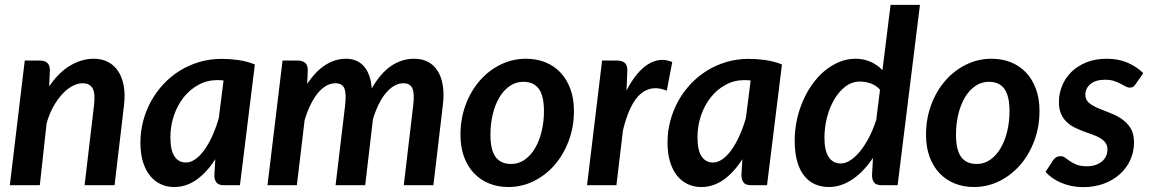

<svg xmlns="http://www.w3.org/2000/svg" viewBox="-20 -763 4742 791"><path d="M20.5 0H144L172 -255C179 -280 188.1 -302.6 199.2 -322.8C210.4 -342.9 222.7 -360.2 236 -374.8C249.3 -389.2 263.2 -400.4 277.8 -408.2C292.2 -416.1 306.3 -420 320 -420C340.3 -420 354.3 -412.8 362 -398.2C369.7 -383.8 371.3 -359.8 367 -326.5L328.5 0H452L490.5 -326.5C494.5 -357.5 494.2 -385.1 489.8 -409.2C485.2 -433.4 477.5 -453.8 466.5 -470.2C455.5 -486.8 441.5 -499.3 424.5 -508C407.5 -516.7 388.3 -521 367 -521C333.3 -521 300.7 -511.6 269 -492.8C237.3 -473.9 208.5 -445.3 182.5 -407L185.5 -473.5C185.5 -487.5 181.9 -497.7 174.8 -504C167.6 -510.3 157.5 -513.5 144.5 -513.5H82Z M968.5 0 1030 -497.5C1008 -506.2 985.4 -512.2 962.2 -515.5C939.1 -518.8 916 -520.5 893 -520.5C861 -520.5 830.6 -516.2 801.8 -507.8C772.9 -499.2 746.1 -487.3 721.2 -472C696.4 -456.7 674 -438.3 654 -417C634 -395.7 616.9 -372.2 602.8 -346.8C588.6 -321.2 577.7 -294 570 -265C562.3 -236 558.5 -206.2 558.5 -175.5C558.5 -144.8 562.1 -118.1 569.2 -95.2C576.4 -72.4 586.2 -53.4 598.8 -38.2C611.2 -23.1 625.9 -11.7 642.8 -4C659.6 3.7 677.7 7.5 697 7.5C731 7.5 762.2 -2.8 790.5 -23.2C818.8 -43.7 844.3 -71.7 867 -107L863 -41C863 -29.3 865.8 -19.6 871.2 -11.8C876.8 -3.9 887.3 0 903 0ZM745.5 -93.5C725.8 -93.5 710.3 -101.8 699 -118.5C687.7 -135.2 682 -161.5 682 -197.5C682 -229.2 686.9 -259.2 696.8 -287.8C706.6 -316.2 720.1 -341.2 737.2 -362.8C754.4 -384.2 774.8 -401.3 798.5 -414C822.2 -426.7 847.8 -433 875.5 -433C883.5 -433 892 -432.5 901 -431.5L881.5 -277C874.2 -251.3 865.5 -227.3 855.5 -205C845.5 -182.7 834.7 -163.2 823 -146.8C811.3 -130.2 798.9 -117.2 785.8 -107.8C772.6 -98.2 759.2 -93.5 745.5 -93.5Z M1082 0H1203L1235 -268C1242 -291.3 1250.1 -312.4 1259.2 -331.2C1268.4 -350.1 1278.4 -366.1 1289.2 -379.2C1300.1 -392.4 1311.6 -402.5 1323.8 -409.5C1335.9 -416.5 1348.7 -420 1362 -420C1381 -420 1393.3 -412.8 1399 -398.2C1404.7 -383.8 1405.5 -359.8 1401.5 -326.5L1362.5 0H1484.5L1516.5 -272.5C1523.5 -295.5 1531.6 -316.2 1540.8 -334.5C1549.9 -352.8 1559.9 -368.3 1570.8 -381C1581.6 -393.7 1593 -403.3 1605 -410C1617 -416.7 1629.3 -420 1642 -420C1660.7 -420 1673.1 -412.8 1679.2 -398.2C1685.4 -383.8 1686.3 -359.8 1682 -326.5L1643.5 0H1765.5L1804 -326.5C1808 -357.5 1808.2 -385.1 1804.5 -409.2C1800.8 -433.4 1793.8 -453.8 1783.5 -470.2C1773.2 -486.8 1759.8 -499.3 1743.5 -508C1727.2 -516.7 1708.2 -521 1686.5 -521C1652.2 -521 1620.4 -511.1 1591.2 -491.2C1562.1 -471.4 1535.5 -440.5 1511.5 -398.5C1508.5 -438.2 1497.8 -468.5 1479.5 -489.5C1461.2 -510.5 1436.3 -521 1405 -521C1375.7 -521 1347.5 -512.4 1320.5 -495.2C1293.5 -478.1 1268.5 -452 1245.5 -417L1248 -473.5C1248 -487.5 1244.4 -497.7 1237.2 -504C1230.1 -510.3 1220 -513.5 1207 -513.5H1144Z M2086 -87.5C2057 -87.5 2035.5 -97.2 2021.5 -116.8C2007.5 -136.2 2000.5 -166.8 2000.5 -208.5C2000.5 -237.8 2003.7 -265.7 2010 -292C2016.3 -318.3 2025.3 -341.4 2037 -361.2C2048.7 -381.1 2062.9 -396.8 2079.8 -408.5C2096.6 -420.2 2115.3 -426 2136 -426C2164.7 -426 2186 -416.2 2200 -396.8C2214 -377.2 2221 -346.7 2221 -305C2221 -276 2217.8 -248.3 2211.5 -222C2205.2 -195.7 2196.2 -172.6 2184.5 -152.8C2172.8 -132.9 2158.7 -117.1 2142 -105.2C2125.3 -93.4 2106.7 -87.5 2086 -87.5ZM2074.5 7.5C2111.5 7.5 2146.3 -0.6 2179 -16.8C2211.7 -32.9 2240.2 -55.1 2264.8 -83.2C2289.2 -111.4 2308.7 -144.6 2323 -182.8C2337.3 -220.9 2344.5 -262 2344.5 -306C2344.5 -340.3 2339.5 -370.8 2329.5 -397.5C2319.5 -424.2 2305.8 -446.7 2288.2 -465C2270.8 -483.3 2249.9 -497.2 2225.8 -506.8C2201.6 -516.2 2175.3 -521 2147 -521C2110 -521 2075.2 -513 2042.5 -497C2009.8 -481 1981.2 -459 1956.8 -431C1932.2 -403 1912.8 -369.8 1898.5 -331.5C1884.2 -293.2 1877 -251.8 1877 -207.5C1877 -173.2 1882 -142.7 1892 -116C1902 -89.3 1915.8 -66.8 1933.5 -48.5C1951.2 -30.2 1972 -16.2 1996 -6.8C2020 2.8 2046.2 7.5 2074.5 7.5Z M2398.5 0H2519.5L2546.5 -226.5C2564.8 -301.2 2589.2 -351.2 2619.8 -376.8C2650.2 -402.2 2686 -406.5 2727 -389.5L2749.5 -507.5C2732.2 -514.8 2715.1 -517.6 2698.2 -515.8C2681.4 -513.9 2665 -507.9 2649 -497.8C2633 -487.6 2617.6 -473.4 2602.8 -455.2C2587.9 -437.1 2574 -415.3 2561 -390L2564.5 -473.5C2564.5 -487.5 2560.9 -497.7 2553.8 -504C2546.6 -510.3 2536.5 -513.5 2523.5 -513.5H2460.5Z M3140 0 3201.5 -497.5C3179.5 -506.2 3156.9 -512.2 3133.8 -515.5C3110.6 -518.8 3087.5 -520.5 3064.5 -520.5C3032.5 -520.5 3002.1 -516.2 2973.2 -507.8C2944.4 -499.2 2917.6 -487.3 2892.8 -472C2867.9 -456.7 2845.5 -438.3 2825.5 -417C2805.5 -395.7 2788.4 -372.2 2774.2 -346.8C2760.1 -321.2 2749.2 -294 2741.5 -265C2733.8 -236 2730 -206.2 2730 -175.5C2730 -144.8 2733.6 -118.1 2740.8 -95.2C2747.9 -72.4 2757.8 -53.4 2770.2 -38.2C2782.8 -23.1 2797.4 -11.7 2814.2 -4C2831.1 3.7 2849.2 7.5 2868.5 7.5C2902.5 7.5 2933.7 -2.8 2962 -23.2C2990.3 -43.7 3015.8 -71.7 3038.5 -107L3034.5 -41C3034.5 -29.3 3037.2 -19.6 3042.8 -11.8C3048.2 -3.9 3058.8 0 3074.5 0ZM2917 -93.5C2897.3 -93.5 2881.8 -101.8 2870.5 -118.5C2859.2 -135.2 2853.5 -161.5 2853.5 -197.5C2853.5 -229.2 2858.4 -259.2 2868.2 -287.8C2878.1 -316.2 2891.6 -341.2 2908.8 -362.8C2925.9 -384.2 2946.3 -401.3 2970 -414C2993.7 -426.7 3019.3 -433 3047 -433C3055 -433 3063.5 -432.5 3072.5 -431.5L3053 -277C3045.7 -251.3 3037 -227.3 3027 -205C3017 -182.7 3006.2 -163.2 2994.5 -146.8C2982.8 -130.2 2970.4 -117.2 2957.2 -107.8C2944.1 -98.2 2930.7 -93.5 2917 -93.5Z M3612.5 0H3678L3770 -743H3649L3615.5 -474C3601.5 -488.7 3585.2 -500.2 3566.5 -508.5C3547.8 -516.8 3527 -521 3504 -521C3481.3 -521 3459.4 -516.7 3438.2 -508C3417.1 -499.3 3397.2 -487.3 3378.5 -472C3359.8 -456.7 3342.9 -438.5 3327.8 -417.5C3312.6 -396.5 3299.5 -373.5 3288.5 -348.5C3277.5 -323.5 3269 -297.1 3263 -269.2C3257 -241.4 3254 -213 3254 -184C3254 -151.3 3257.3 -123 3264 -99C3270.7 -75 3280.2 -55.2 3292.5 -39.5C3304.8 -23.8 3319.7 -12.1 3337 -4.2C3354.3 3.6 3373.7 7.5 3395 7.5C3412.3 7.5 3429.2 4.7 3445.8 -1C3462.2 -6.7 3478.1 -14.7 3493.2 -25C3508.4 -35.3 3523 -47.9 3537 -62.8C3551 -77.6 3564.2 -94.2 3576.5 -112.5L3572.5 -41C3572.5 -29.3 3575.2 -19.6 3580.8 -11.8C3586.2 -3.9 3596.8 0 3612.5 0ZM3443.5 -89.5C3422.5 -89.5 3406.1 -98.2 3394.2 -115.8C3382.4 -133.2 3376.5 -160 3376.5 -196C3376.5 -223.7 3380 -251.2 3387 -278.8C3394 -306.2 3403.9 -331 3416.8 -353C3429.6 -375 3445 -392.8 3463 -406.5C3481 -420.2 3501 -427 3523 -427C3537.3 -427 3551.8 -424.5 3566.5 -419.5C3581.2 -414.5 3594.2 -405.8 3605.5 -393.5L3590 -269.5C3582 -244.2 3572.3 -220.5 3561 -198.5C3549.7 -176.5 3537.5 -157.4 3524.5 -141.2C3511.5 -125.1 3498.1 -112.4 3484.2 -103.2C3470.4 -94.1 3456.8 -89.5 3443.5 -89.5Z M4004 -87.5C3975 -87.5 3953.5 -97.2 3939.5 -116.8C3925.5 -136.2 3918.5 -166.8 3918.5 -208.5C3918.5 -237.8 3921.7 -265.7 3928 -292C3934.3 -318.3 3943.3 -341.4 3955 -361.2C3966.7 -381.1 3980.9 -396.8 3997.8 -408.5C4014.6 -420.2 4033.3 -426 4054 -426C4082.7 -426 4104 -416.2 4118 -396.8C4132 -377.2 4139 -346.7 4139 -305C4139 -276 4135.8 -248.3 4129.5 -222C4123.2 -195.7 4114.2 -172.6 4102.5 -152.8C4090.8 -132.9 4076.7 -117.1 4060 -105.2C4043.3 -93.4 4024.7 -87.5 4004 -87.5ZM3992.5 7.5C4029.5 7.5 4064.3 -0.6 4097 -16.8C4129.7 -32.9 4158.2 -55.1 4182.8 -83.2C4207.2 -111.4 4226.7 -144.6 4241 -182.8C4255.3 -220.9 4262.5 -262 4262.5 -306C4262.5 -340.3 4257.5 -370.8 4247.5 -397.5C4237.5 -424.2 4223.8 -446.7 4206.2 -465C4188.8 -483.3 4167.9 -497.2 4143.8 -506.8C4119.6 -516.2 4093.3 -521 4065 -521C4028 -521 3993.2 -513 3960.5 -497C3927.8 -481 3899.2 -459 3874.8 -431C3850.2 -403 3830.8 -369.8 3816.5 -331.5C3802.2 -293.2 3795 -251.8 3795 -207.5C3795 -173.2 3800 -142.7 3810 -116C3820 -89.3 3833.8 -66.8 3851.5 -48.5C3869.2 -30.2 3890 -16.2 3914 -6.8C3938 2.8 3964.2 7.5 3992.5 7.5Z M4658.5 -416.5 4690 -461.5C4673 -478.8 4651.8 -493.1 4626.5 -504.2C4601.2 -515.4 4572.2 -521 4539.5 -521C4507.8 -521 4479.8 -516 4455.2 -506C4430.8 -496 4410.2 -482.8 4393.5 -466.2C4376.8 -449.8 4364.2 -430.8 4355.5 -409.2C4346.8 -387.8 4342.5 -365.7 4342.5 -343C4342.5 -324 4345.3 -307.9 4351 -294.8C4356.7 -281.6 4364.2 -270.4 4373.8 -261.2C4383.2 -252.1 4393.9 -244.5 4405.8 -238.5C4417.6 -232.5 4429.8 -227.2 4442.2 -222.5C4454.8 -217.8 4467 -213.4 4479 -209.2C4491 -205.1 4501.8 -200.2 4511.2 -194.8C4520.8 -189.2 4528.3 -182.8 4534 -175.2C4539.7 -167.8 4542.5 -158.3 4542.5 -147C4542.5 -137.7 4540.7 -128.8 4537 -120.5C4533.3 -112.2 4527.8 -104.8 4520.5 -98.5C4513.2 -92.2 4504.2 -87.2 4493.8 -83.5C4483.2 -79.8 4471.2 -78 4457.5 -78C4440.5 -78 4426.6 -80.2 4415.8 -84.5C4404.9 -88.8 4395.8 -93.6 4388.2 -98.8C4380.8 -103.9 4374.2 -108.7 4368.5 -113C4362.8 -117.3 4356.5 -119.5 4349.5 -119.5C4342.2 -119.5 4336 -118 4331 -115C4326 -112 4321.7 -107.7 4318 -102L4287.5 -55C4295.2 -46 4304.5 -37.7 4315.5 -30C4326.5 -22.3 4338.6 -15.7 4351.8 -10C4364.9 -4.3 4379.2 0.1 4394.5 3.2C4409.8 6.4 4425.5 8 4441.5 8C4473.8 8 4502.9 3.1 4528.8 -6.8C4554.6 -16.6 4576.7 -29.9 4595 -46.8C4613.3 -63.6 4627.4 -83.2 4637.2 -105.5C4647.1 -127.8 4652 -151.3 4652 -176C4652 -200.3 4647.1 -220.2 4637.2 -235.8C4627.4 -251.2 4615 -263.9 4600 -273.8C4585 -283.6 4568.9 -291.8 4551.8 -298.2C4534.6 -304.8 4518.5 -311.2 4503.5 -317.5C4488.5 -323.8 4476.1 -331.2 4466.2 -339.5C4456.4 -347.8 4451.5 -358.8 4451.5 -372.5C4451.5 -390.2 4458.5 -404.9 4472.5 -416.8C4486.5 -428.6 4506.7 -434.5 4533 -434.5C4547 -434.5 4559.1 -432.8 4569.2 -429.5C4579.4 -426.2 4588.4 -422.4 4596.2 -418.2C4604.1 -414.1 4611 -410.3 4617 -407C4623 -403.7 4629 -402 4635 -402C4640.3 -402 4644.7 -403.1 4648 -405.2C4651.3 -407.4 4654.8 -411.2 4658.5 -416.5Z"/></svg>

Font: Lato
Style: Bold Italic
Weight: 700
Italic angle: -7°
Designer: Lukasz Dziedzic
Foundry: tyPoland Lukasz Dziedzic
Version: Version 2.007; 2014-02-27